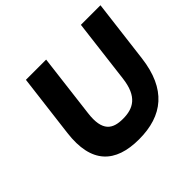

<svg xmlns="http://www.w3.org/2000/svg" viewBox="-156 -845 1047 1047"><g transform="rotate(-45 367.5 -321.0)"><path d="M367 12C550 12 664 -79 690 -289L735 -654H584L539 -286C524 -160 463 -129 384 -129C306 -129 255 -159 271 -286L316 -654H160L115 -289C89 -79 185 12 367 12Z"/></g></svg>

Font: Falling Sky
Style: ExBdObl
Weight: 400
Designer: Paul D. Hunt
Foundry: Adobe Systems Incorporated
Version: Version 1.02